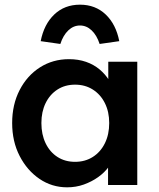

<svg xmlns="http://www.w3.org/2000/svg" viewBox="-20 -791 682 821"><path d="M32 -265Q32 -344 64 -406Q96 -468 151 -503Q206 -538 275 -538Q315 -538 348 -526.5Q381 -515 406 -494Q431 -473 447.5 -446Q464 -419 470 -388L443 -395V-527H567V0H442V-126L471 -131Q464 -104 445.5 -78.5Q427 -53 399.5 -33.5Q372 -14 338.5 -2Q305 10 267 10Q202 10 149 -26Q96 -62 64 -124Q32 -186 32 -265ZM447 -265Q447 -313 428.5 -350Q410 -387 377 -408Q344 -429 301 -429Q258 -429 225.5 -408Q193 -387 175 -350Q157 -313 157 -265Q157 -216 175 -178.5Q193 -141 225.5 -120Q258 -99 301 -99Q344 -99 377 -120Q410 -141 428.5 -178.5Q447 -216 447 -265ZM154 -615Q168 -687 212 -729Q256 -771 322 -771Q388 -771 432 -729Q476 -687 490 -615L406 -603Q394 -640 372 -661Q350 -682 322 -682Q294 -682 272 -661Q250 -640 238 -603Z"/></svg>

Font: Our Lexend Medium
Style: Regular
Weight: 500
Designer: Bonnie Shaver-Troup, Thomas Jockin
Foundry: Lexend
Version: Version 1.007